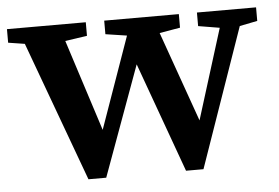

<svg xmlns="http://www.w3.org/2000/svg" viewBox="-44 -534 861 592"><g transform="rotate(-5 386.5 -237.5)"><path d="M585 -437V-479H768V-437L713 -426L563 4H509L386 -336L262 4H207L48 -429L-3 -437V-479H241V-437L173 -427L264 -144L364 -427L298 -437V-479H529V-437L465 -426L564 -147L651 -426Z"/></g></svg>

Font: Source Serif 4 Semibold
Style: Regular
Weight: 600
Designer: Frank Grießhammer
Foundry: Adobe
Version: Version 4.005;hotconv 1.1.0;makeotfexe 2.6.0